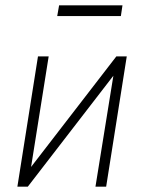

<svg xmlns="http://www.w3.org/2000/svg" viewBox="-20 -698 538 718"><path d="M45 0 122 -487H162L91 -41H71L415 -487H454L377 0H337L409 -446H428L84 0ZM194 -638 201 -678H438L432 -638Z"/></svg>

Font: Nunito Sans 10pt Condensed ExtraLight
Style: Italic
Weight: 250
Width: 3
Italic angle: -9°
Designer: Vernon Adams
Foundry: Vernon Adams
Version: Version 3.101;gftools[0.9.27]